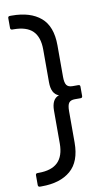

<svg xmlns="http://www.w3.org/2000/svg" viewBox="-102 -840 601 1041"><g transform="rotate(-10 198.5 -320.0)"><path d="M31 150Q20 150 20 139V85Q20 75 31 75H37Q108 75 142.5 41Q177 7 177 -62V-242Q177 -307 218 -320Q177 -334 177 -399V-579Q177 -648 143 -681.5Q109 -715 37 -715H31Q20 -715 20 -726V-780Q20 -790 31 -790H41Q143 -790 200 -741.5Q257 -693 257 -588V-415Q257 -382 266.5 -369Q276 -356 299 -356H331Q341 -356 341 -346V-295Q341 -284 331 -284H299Q276 -284 266.5 -271.5Q257 -259 257 -226V-53Q257 52 199.5 101Q142 150 41 150Z"/></g></svg>

Font: LINE Seed Sans TH App
Style: Regular
Weight: 400
Designer: Dalton Maag Ltd | Thai characters by Cadson Demak Co.,Ltd.
Foundry: Dalton Maag Ltd
Version: Version 1.003